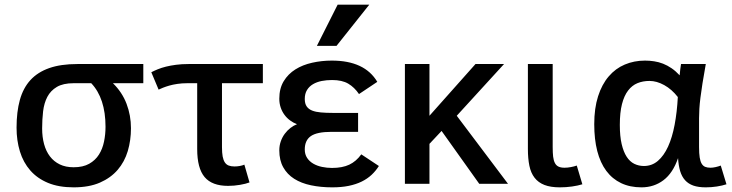

<svg xmlns="http://www.w3.org/2000/svg" viewBox="-20 -786 3131 821"><path d="M592.8 -512.2V-430.2H462.9Q502.4 -391.6 521.2 -342Q540 -292.5 540 -237.8Q540 -186 526.4 -140.1Q512.7 -94.2 483.2 -59.8Q453.6 -25.4 407.2 -5.1Q360.8 15.1 294.9 15.1Q231.4 15.1 185.5 -3.9Q139.6 -22.9 109.6 -57.1Q79.6 -91.3 65.2 -138.2Q50.8 -185.1 50.8 -240.2Q50.8 -307.6 64.9 -358.6Q79.1 -409.7 110.1 -443.6Q141.1 -477.5 190.7 -494.9Q240.2 -512.2 311 -512.2ZM294.9 -430.2Q250 -430.2 223.1 -414.3Q196.3 -398.4 182.4 -371.8Q168.5 -345.2 164.3 -310.1Q160.2 -274.9 160.2 -236.8Q160.2 -200.2 168.5 -169.7Q176.8 -139.2 193.6 -117.2Q210.4 -95.2 235.6 -83Q260.7 -70.8 294.9 -70.8Q335 -70.8 361.3 -85.7Q387.7 -100.6 403.1 -125Q418.5 -149.4 424.8 -180.4Q431.2 -211.4 431.2 -244.1Q431.2 -304.7 415.8 -351.6Q400.4 -398.4 370.1 -430.2Z M1104 -430.2H929.2V-157.2Q929.2 -132.8 932.1 -116.9Q935.1 -101.1 941.4 -91.6Q947.8 -82 958 -78.1Q968.3 -74.2 982.9 -74.2Q993.7 -74.2 1004.9 -76.2Q1016.1 -78.1 1024.9 -82L1046.9 -5.9Q1031.7 0 1006.3 4.4Q981 8.8 955.1 8.8Q886.7 8.8 855 -28.8Q823.2 -66.4 823.2 -148.9V-430.2H781.2Q757.8 -430.2 738.3 -427.2Q718.8 -424.3 703.6 -419.9Q688.5 -415.5 677 -410.9Q665.5 -406.2 658.2 -402.8L627 -477.1Q639.2 -483.4 654.5 -489.7Q669.9 -496.1 689.5 -501Q709 -505.9 732.9 -509Q756.8 -512.2 786.1 -512.2H1104Z M1600.1 -76.2Q1586.9 -55.2 1568.8 -38.3Q1550.8 -21.5 1526.4 -9.5Q1502 2.4 1470.9 8.8Q1439.9 15.1 1400.9 15.1Q1351.6 15.1 1309.8 6.3Q1268.1 -2.4 1238 -21.5Q1208 -40.5 1191.2 -70.6Q1174.3 -100.6 1174.3 -143.1Q1174.3 -163.6 1180.7 -181.6Q1187 -199.7 1197.8 -214.1Q1208.5 -228.5 1222.2 -239Q1235.8 -249.5 1250 -254.9Q1234.4 -260.7 1220.5 -271Q1206.5 -281.2 1196.3 -295.2Q1186 -309.1 1180.2 -326.4Q1174.3 -343.8 1174.3 -363.8Q1174.3 -407.7 1193.1 -438.7Q1211.9 -469.7 1243.2 -489.3Q1274.4 -508.8 1314.9 -517.8Q1355.5 -526.9 1398.9 -526.9Q1539.6 -526.9 1593.3 -436L1515.1 -383.8Q1495.6 -412.6 1469.2 -428.2Q1442.9 -443.8 1399.9 -443.8Q1376.5 -443.8 1355.5 -439.7Q1334.5 -435.5 1318.4 -426Q1302.2 -416.5 1292.7 -400.9Q1283.2 -385.3 1283.2 -362.8Q1283.2 -342.8 1291.3 -331.1Q1299.3 -319.3 1314.7 -313.2Q1330.1 -307.1 1352.3 -305.2Q1374.5 -303.2 1402.3 -303.2H1511.2V-222.2H1397Q1335.4 -222.2 1309.3 -204.1Q1283.2 -186 1283.2 -147Q1283.2 -126 1293.2 -110.8Q1303.2 -95.7 1319.6 -86.2Q1335.9 -76.7 1356.9 -72.3Q1377.9 -67.9 1399.9 -67.9Q1443.8 -67.9 1473.4 -81.8Q1502.9 -95.7 1524.9 -126ZM1418.9 -589.8H1335L1423.8 -766.1H1559.1Z M2152.3 0H2029.3L1868.2 -226.1L1816.4 -170.9V0H1711.4V-512.2H1816.4V-291L2013.2 -512.2H2135.3L1933.1 -291Z M2470.2 2Q2451.7 7.8 2426 11.5Q2400.4 15.1 2374 15.1Q2334.5 15.1 2308.1 4.9Q2281.7 -5.4 2265.9 -25.9Q2250 -46.4 2243.7 -77.1Q2237.3 -107.9 2237.3 -148.9V-512.2H2343.3V-157.2Q2343.3 -132.8 2345.2 -116.2Q2347.2 -99.6 2352.8 -88.9Q2358.4 -78.1 2368.4 -73.5Q2378.4 -68.8 2394 -68.8Q2406.7 -68.8 2421.1 -71.5Q2435.5 -74.2 2446.3 -78.1Z M3086.4 2Q3068.8 7.8 3045.2 11.5Q3021.5 15.1 2998 15.1Q2966.3 15.1 2944.8 7.6Q2923.3 0 2909.4 -15.4Q2895.5 -30.8 2888.4 -54.4Q2881.3 -78.1 2879.4 -109.9Q2857.4 -45.9 2816.9 -15.4Q2776.4 15.1 2723.1 15.1Q2673.8 15.1 2636 -2.9Q2598.1 -21 2572.5 -55.4Q2546.9 -89.8 2533.9 -140.1Q2521 -190.4 2521 -254.9Q2521 -323.2 2537.4 -374.3Q2553.7 -425.3 2582.8 -459.2Q2611.8 -493.2 2651.6 -510Q2691.4 -526.9 2738.3 -526.9Q2757.8 -526.9 2777.1 -523.9Q2796.4 -521 2815.2 -513.7Q2834 -506.3 2851.8 -494.1Q2869.6 -481.9 2886.2 -463.9Q2887.2 -477.5 2888.9 -490Q2890.6 -502.4 2892.1 -512.2H2998Q2989.3 -464.8 2983.9 -429.9Q2978.5 -395 2975.1 -368.4Q2971.7 -341.8 2970.5 -320.8Q2969.2 -299.8 2969.2 -280.8V-157.2Q2969.2 -129.9 2971.9 -112.8Q2974.6 -95.7 2980.5 -85.9Q2986.3 -76.2 2995.6 -72.5Q3004.9 -68.8 3018.1 -68.8Q3027.8 -68.8 3040 -71.5Q3052.2 -74.2 3062 -78.1ZM2733.4 -76.2Q2767.6 -76.2 2793.2 -98.1Q2818.8 -120.1 2836.7 -159.2Q2854.5 -198.2 2864.7 -252.4Q2875 -306.6 2878.4 -371.1Q2852.5 -404.3 2820.3 -422.1Q2788.1 -439.9 2757.3 -439.9Q2729 -439.9 2705.8 -430.4Q2682.6 -420.9 2665.8 -398.9Q2648.9 -377 2639.6 -340.8Q2630.4 -304.7 2630.4 -252Q2630.4 -203.6 2638.2 -170.2Q2646 -136.7 2659.7 -115.7Q2673.3 -94.7 2692.4 -85.4Q2711.4 -76.2 2733.4 -76.2Z"/></svg>

Font: Clear Sans Medium
Style: Regular
Weight: 500
Foundry: Intel Corporation
Version: Version 1.00